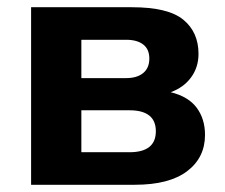

<svg xmlns="http://www.w3.org/2000/svg" viewBox="-20 -511 621 531"><path d="M66 0V-491H345Q445 -491 487 -456.5Q529 -422 529 -362Q529 -325 508.5 -297Q488 -269 452 -256Q501 -244 524 -213Q547 -182 547 -138Q547 -75 497.5 -37.5Q448 0 353 0ZM205 -295H329Q359 -295 376 -309Q393 -323 393 -349Q393 -375 376 -388Q359 -401 329 -401H205ZM205 -90H338Q411 -90 411 -148Q411 -206 338 -206H205Z"/></svg>

Font: Nunito Sans ExtraBold
Style: Regular
Weight: 800
Designer: Vernon Adams
Foundry: Vernon Adams
Version: Version 3.101; ttfautohint (v1.8.4.7-5d5b);gftools[0.9.27]